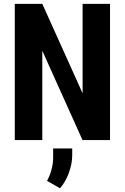

<svg xmlns="http://www.w3.org/2000/svg" viewBox="-20 -731 652 1002"><path d="M554.2 0H410.6L200.7 -466.3V0H57.1V-710.9H200.7L411.1 -244.1V-710.9H554.2ZM293 251.5 225.6 212.9Q255.9 154.8 257.3 95.7V43.9H356.9V81.1Q356.4 125.5 338.6 173.1Q320.8 220.7 293 251.5Z"/></svg>

Font: Roboto Condensed
Style: Bold
Weight: 700
Designer: Google
Version: Version 2.134; 2016